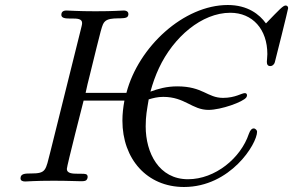

<svg xmlns="http://www.w3.org/2000/svg" viewBox="-20 -725 1171 767"><path d="M62 -13C62 -3 70 0 81 0C93 0 115 -3 194 -3C254 -3 286 -1 304 -1C319 -1 324 -3 327 -8C331 -14 332 -23 326 -28C321 -31 311 -31 300 -31H291C270 -31 247 -32 247 -50C247 -62 314 -323 314 -323H477C472 -296 469 -270 469 -243C469 -90 567 22 715 22C900 22 1007 -150 1007 -199C1007 -204 1001 -212 993 -212C987 -212 980 -207 974 -190C942 -94 840 -9 731 -9C615 -9 562 -114 562 -220C562 -263 567 -285 574 -328C591 -333 609 -338 632 -338C719 -338 747 -286 813 -286C863 -286 952 -318 964 -336C969 -344 967 -353 958 -353C945 -353 920 -334 871 -334C808 -334 791 -380 688 -380C645 -380 611 -370 581 -359C590 -392 601 -423 615 -453C673 -577 786 -674 900 -674C989 -674 1048 -608 1048 -509C1048 -497 1046 -486 1046 -478C1046 -467 1050 -461 1060 -461C1067 -461 1075 -466 1078 -477C1079 -479 1131 -688 1131 -692C1131 -701 1125 -703 1121 -703C1111 -703 1097 -688 1043 -632H1042C1017 -667 970 -705 890 -705C714 -705 533 -538 485 -354H322C327 -377 332 -400 338 -422C386 -616 387 -627 399 -639C421 -661 479 -644 490 -659C492 -662 493 -665 493 -669C493 -676 488 -683 474 -683C462 -683 439 -680 361 -680C291 -680 257 -683 245 -683C230 -683 225 -675 225 -666C225 -653 240 -651 258 -651H269C289 -651 308 -650 308 -633C308 -626 305 -617 302 -604L181 -118C162 -44 165 -32 104 -32H101C80 -32 62 -31 62 -13Z"/></svg>

Font: CMU Serif
Style: Italic
Weight: 500
Italic angle: -14.04°
Version: Version 0.7.0